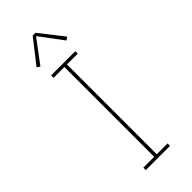

<svg xmlns="http://www.w3.org/2000/svg" viewBox="-302 -1008 1054 1054"><g transform="rotate(-45 225.0 -480.5)"><path d="M131 0V-19H215V-716H131V-735H319V-716H235V-19H319V0ZM124 -811 106 -823 214 -961H236L344 -823L326 -811L225 -946Z"/></g></svg>

Font: Zed Sans Thin Extended
Style: Regular
Weight: 100
Width: 7
Designer: Belleve Invis
Foundry: Belleve Invis
Version: Version 1.0.0; ttfautohint (v1.8.4)